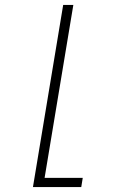

<svg xmlns="http://www.w3.org/2000/svg" viewBox="-20 -540 540 775"><path d="M113 215 235 -520H276L160 178H314L308 215Z"/></svg>

Font: Iosevka Extralight Oblique
Style: Regular
Weight: 200
Italic angle: -9°
Monospace: yes
Designer: Belleve Invis
Foundry: Belleve Invis
Version: Version 32.5.0; ttfautohint (v1.8.4)